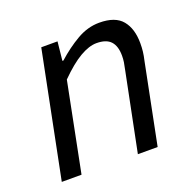

<svg xmlns="http://www.w3.org/2000/svg" viewBox="-95 -598 715 699"><g transform="rotate(-20 262.5 -249.0)"><path d="M30.8 0 128.2 -486.1H191.2L183.6 -413.2H187.6Q227.1 -448.9 269.5 -473.5Q311.9 -498.1 356.7 -498.1Q418.7 -498.1 445.4 -465.6Q472.2 -433.1 472.2 -376.9Q472.2 -359.7 470.5 -344.8Q468.8 -329.9 464.2 -310L402.2 0H325.6L386.1 -300.1Q390.4 -319.8 392.3 -331.9Q394.1 -344 394.1 -356.8Q394.1 -394.2 376.8 -412.9Q359.5 -431.6 321.8 -431.6Q293.2 -431.6 257.4 -410.8Q221.6 -390.1 175.6 -344L107.3 0Z"/></g></svg>

Font: Source Sans 3
Style: Italic
Weight: 200
Italic angle: -11°
Designer: Paul D. Hunt
Foundry: Adobe
Version: Version 3.046;hotconv 1.0.118;makeotfexe 2.5.65603